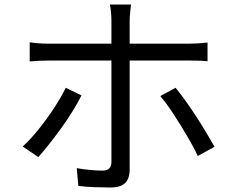

<svg xmlns="http://www.w3.org/2000/svg" viewBox="-20 -804 1040 853"><path d="M470 29Q439 29 399 27.5Q359 26 328 22L321 -57Q354 -51 385.5 -48.5Q417 -46 436 -46Q475 -46 475 -84Q475 -98 475 -132Q475 -166 475 -212Q475 -258 475 -308Q475 -358 475 -403.5Q475 -449 475 -482Q475 -515 475 -527V-535H198Q175 -535 153.5 -534Q132 -533 112 -531V-616Q133 -613 153 -611.5Q173 -610 197 -610H475V-713Q475 -729 473 -751Q471 -773 468 -784H562Q561 -774 558.5 -751.5Q556 -729 556 -713V-610H820Q860 -610 902 -615V-532Q882 -534 860.5 -534.5Q839 -535 821 -535H556V-527Q556 -503 556 -454Q556 -405 556 -345Q556 -285 556 -225.5Q556 -166 556 -119Q556 -72 556 -50Q556 -11 536 9Q516 29 470 29ZM150 -106 81 -153Q115 -184 151.5 -229.5Q188 -275 220.5 -324.5Q253 -374 272 -414L342 -380Q326 -348 302.5 -310Q279 -272 251.5 -234Q224 -196 197.5 -162.5Q171 -129 150 -106ZM859 -111Q840 -151 810.5 -201Q781 -251 750 -298.5Q719 -346 692 -377L760 -414Q780 -390 804 -356.5Q828 -323 852 -286Q876 -249 897 -214Q918 -179 933 -152Z"/></svg>

Font: Chocolate Classical Sans
Style: Regular
Weight: 400
Designer: 田海東、宇文滿月
Foundry: Moonlit Owen
Version: Version 1.001